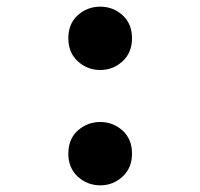

<svg xmlns="http://www.w3.org/2000/svg" viewBox="-20 -544 600 576"><path d="M281 12Q242 12 213.5 -14Q185 -40 185 -83Q185 -127 213.5 -152.5Q242 -178 281 -178Q319 -178 347.5 -152.5Q376 -127 376 -83Q376 -40 347.5 -14Q319 12 281 12ZM281 -334Q242 -334 213.5 -360Q185 -386 185 -429Q185 -473 213.5 -498.5Q242 -524 281 -524Q319 -524 347.5 -498.5Q376 -473 376 -429Q376 -386 347.5 -360Q319 -334 281 -334Z"/></svg>

Font: Ubuntu Sans Mono SemiBold
Style: Regular
Weight: 600
Monospace: yes
Designer: Dalton Maag Ltd
Foundry: Dalton Maag Ltd
Version: Version 1.006